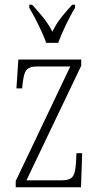

<svg xmlns="http://www.w3.org/2000/svg" viewBox="-20 -786 422 806"><path d="M174 -606H224C241 -651 271 -715 295 -753V-766H283C248 -727 222 -699 200 -653C176 -699 150 -727 115 -766H103V-753C126 -715 158 -651 174 -606ZM46 0H320L325 -143H301L299 -103C295 -47 287 -29 237 -29H91L321 -510V-536H57L49 -415H73L75 -435C82 -490 89 -507 139 -507H275L46 -26Z"/></svg>

Font: Noto Serif Khmer ExtraCondensed ExtraLight
Style: Regular
Weight: 200
Width: 2
Designer: Danh Hong and the Monotype Design Team
Foundry: Monotype Imaging Inc.
Version: Version 2.004